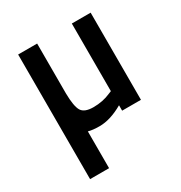

<svg xmlns="http://www.w3.org/2000/svg" viewBox="-169 -619 897 954"><g transform="rotate(-30 280.0 -142.5)"><path d="M380 -500H488V0H380V-31Q307 11 245 11Q206 11 181 4V215H72V-500H181V-214Q182 -140 198 -113Q214 -86 266 -86Q320 -86 365 -106L380 -112Z"/></g></svg>

Font: Titillium Web[RUS by Daymarius]
Style: Regular
Weight: 600
Designer: Cyrillization by Daymarius
Foundry: Cyrillization by Daymarius
Version: Version 1.002 September 11, 2018